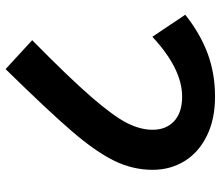

<svg xmlns="http://www.w3.org/2000/svg" viewBox="-70 -660 772 671"><g transform="rotate(-90 315.5 -325.0)"><path d="M57 -177Q57 -247 89 -312Q121 -377 192 -459.5Q263 -542 409 -691L510 -598Q377 -467 310.5 -390Q244 -313 220.5 -266.5Q197 -220 197 -177Q197 -130 227 -102Q257 -74 313 -74Q410 -74 522 -178L599 -63Q532 -10 462.5 15.5Q393 41 313 41Q234 41 176 12.5Q118 -16 87.5 -65.5Q57 -115 57 -177Z"/></g></svg>

Font: Martel Sans ExtraBold
Style: Regular
Weight: 800
Designer: Dan Reynolds and Mathieu Réguer
Foundry: Dan Reynolds and Mathieu Réguer
Version: Version 1.002; ttfautohint (v1.1) -l 5 -r 5 -G 72 -x 0 -D la